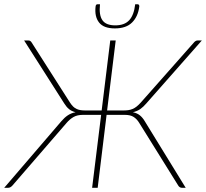

<svg xmlns="http://www.w3.org/2000/svg" viewBox="-34 -896 983 916"><path d="M664 -402.5Q649.5 -385.5 635 -375.5Q620.5 -365.5 600 -360.5Q620 -356.5 633.2 -345.8Q646.5 -335 656.5 -318L852 0H834.5Q828.5 0 823.8 -3Q819 -6 816.5 -10.5L630 -310Q619.5 -327.5 604 -337.8Q588.5 -348 561.5 -348H474.5L432 0H405.5L448.5 -348H362Q334.5 -348 316.8 -337.8Q299 -327.5 284 -310L25 -10.5Q21 -6 15.8 -3Q10.5 0 4 0H-14L259 -318Q273.5 -335 289.5 -345.8Q305.5 -356.5 326.5 -360.5Q307.5 -365.5 295.2 -375.5Q283 -385.5 272.5 -402.5L81 -703H101.5Q107 -703 111 -700Q115 -697 117.5 -692.5L300 -406.5Q307.5 -395 315.2 -387.5Q323 -380 332 -376Q341 -372 351 -370.5Q361 -369 373 -369H451L492 -703H518L477 -369H555.5Q567.5 -369 578 -370.5Q588.5 -372 598.2 -376Q608 -380 617.5 -387.5Q627 -395 637.5 -406.5L890.5 -692.5Q894 -697 898.8 -700Q903.5 -703 909 -703H929ZM516 -775Q559.5 -775 582.2 -799.2Q605 -823.5 611 -875.5H623.5Q626.5 -875.5 628.8 -872.8Q631 -870 630.5 -864.5Q624.5 -817 596.2 -788.8Q568 -760.5 514 -760.5Q460.5 -760.5 438.5 -788.8Q416.5 -817 422 -864.5Q423 -875.5 430.5 -875.5H443Q437.5 -823.5 454.8 -799.2Q472 -775 516 -775Z"/></svg>

Font: Lato ExtraLight
Style: Italic
Weight: 275
Italic angle: -7°
Designer: Lukasz Dziedzic with Adam Twardoch and Botio Nikoltchev
Foundry: tyPoland Lukasz Dziedzic
Version: Version 2.015; 2015-08-06; http://www.latofonts.com/